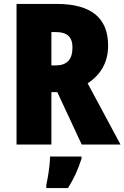

<svg xmlns="http://www.w3.org/2000/svg" viewBox="-20 -734 632 975"><path d="M268 -714Q529 -714 529 -503Q529 -440 502.5 -392Q476 -344 425 -311L592 0H395L271 -266H241V0H64V-714ZM266 -571H241V-402H265Q305 -402 326.5 -424Q348 -446 348 -494Q348 -571 266 -571ZM394 72Q381 112 364.5 148.5Q348 185 325 221H215V207Q219 189 223.5 162Q228 135 231 108Q234 81 234 61H394Z"/></svg>

Font: Noto Sans Tamil Condensed Black
Style: Regular
Weight: 900
Width: 3
Designer: Jelle Bosma - Monotype Design Team
Foundry: Monotype Imaging Inc.
Version: Version 2.004; ttfautohint (v1.8.4.7-5d5b)